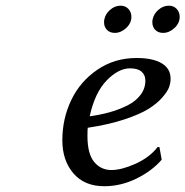

<svg xmlns="http://www.w3.org/2000/svg" viewBox="-20 -642 649 672"><path d="M287.1 -194.8Q286.1 -188 286.1 -166Q286.1 -103.5 309.6 -75.2Q333 -46.9 370.1 -46.9Q405.3 -46.9 454.3 -68.8Q503.4 -90.8 532.2 -127.9L538.1 -127L545.9 -83Q511.7 -43.5 457.3 -16.8Q402.8 9.8 345.2 9.8Q275.4 9.8 236.8 -35.4Q198.2 -80.6 198.2 -150.9Q198.2 -226.1 229 -291Q259.8 -356 320.1 -397.5Q380.4 -439 458 -439Q515.1 -439 546.1 -420.4Q577.1 -401.9 577.1 -366.2Q577.1 -352.1 571.8 -336.9Q566.4 -321.8 547.6 -300.3Q528.8 -278.8 498.8 -260.3Q468.8 -241.7 413.8 -223.6Q358.9 -205.6 287.1 -194.8ZM488.8 -359.9Q488.8 -379.4 475.6 -391.1Q462.4 -402.8 435.1 -402.8Q394.5 -402.8 353.3 -360.4Q312 -317.9 293.9 -234.9Q332 -240.2 365 -249.5Q397.9 -258.8 426.8 -273.4Q455.6 -288.1 472.2 -310.3Q488.8 -332.5 488.8 -359.9ZM345.2 -574.2Q349.1 -593.8 365.7 -607.9Q382.3 -622.1 401.9 -622.1Q418.9 -622.1 429.4 -610.8Q439.9 -599.6 439.9 -583Q439.9 -561 421.6 -543.9Q403.3 -526.9 381.8 -526.9Q364.7 -526.9 354.5 -537.4Q344.2 -547.9 344.2 -564Q344.2 -570.3 345.2 -574.2ZM514.2 -574.2Q518.1 -593.8 534.7 -607.9Q551.3 -622.1 570.8 -622.1Q587.9 -622.1 598.4 -610.8Q608.9 -599.6 608.9 -583Q608.9 -561 590.6 -543.9Q572.3 -526.9 550.8 -526.9Q533.7 -526.9 523.4 -537.4Q513.2 -547.9 513.2 -564Q513.2 -570.3 514.2 -574.2Z"/></svg>

Font: Linear Smooth
Style: Italic
Weight: 400
Designer: Philipp H. Poll, Flanker
Foundry: Philipp H. Poll, reworked by Flanker
Version: Version 1.061 | FøM Fix